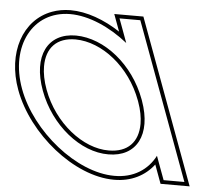

<svg xmlns="http://www.w3.org/2000/svg" viewBox="-167 -650 810 736"><g transform="rotate(5 238.0 -281.5)"><path d="M-83.6 -281C-142.6 -441 -68.6 -582 75 -583C147.6 -583 228.7 -547.1 298.8 -491.3L279.8 -543L265 -583H345L359.8 -543L455 -284.8L456.4 -281L552.6 -20L567.4 20H487.4L472.6 -20L453.9 -70.8C425.2 -15.1 370.7 20.5 297.4 20C152.4 20 -25 -122 -83.6 -281ZM-3.6 -281C43.9 -152 160.2 -59 267.9 -60C375.6 -60 424.1 -148.8 378.1 -276.3L376.4 -281C328.4 -411 214.9 -502 104.5 -503C-4.5 -503 -51.6 -411 -3.6 -281ZM-97.7 -275.8C-37.2 -111.7 143.9 35 297.3 35C363.6 35.5 416.9 7.4 450.4 -37L476.9 35H588.9L355.5 -598H243.5L267.7 -532.3C205.8 -572.8 138.5 -598 75 -598C49.6 -597.8 26.1 -593.6 4.8 -585.7C-104.7 -545.4 -148.8 -414.3 -97.7 -275.8ZM10.4 -286.2C-1.7 -319.1 -7.3 -349 -7.3 -374.8C-7.5 -445.8 32.1 -488 104.4 -488C206.6 -487.1 316 -401.3 362.3 -275.8L364 -271.2C375.2 -240.2 380.4 -211.9 380.5 -187.4C380.6 -116.9 340.6 -75 267.8 -75C168.5 -74.1 56.4 -161.7 10.4 -286.2Z"/></g></svg>

Font: Nordica Plus
Style: NordicaClassicLightOpOblOl
Weight: 300
Version: Version 1.01